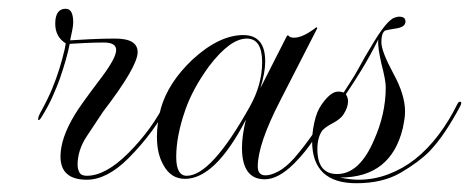

<svg xmlns="http://www.w3.org/2000/svg" viewBox="-20 -406 1072 438"><path d="M178 4Q118 4 118 -49Q118 -91 151 -145Q162 -164 212 -230Q245 -274 245 -292Q245 -309 217 -309Q198 -309 175.5 -308Q153 -307 139 -306Q136 -290 130 -269Q124 -248 116 -225Q111 -211 100.5 -187Q90 -163 73 -136Q70 -132 68 -132Q67 -132 67 -134Q67 -139 71 -147Q79 -161 89 -181.5Q99 -202 108 -227Q116 -249 122.5 -273.5Q129 -298 130 -307Q106 -322 106 -352Q106 -386 130 -386Q147 -386 147 -355Q147 -348 145 -338Q143 -328 140 -314Q154 -315 184.5 -316.5Q215 -318 243 -318Q294 -318 294 -287Q294 -254 215 -151Q198 -126 177.5 -94.5Q157 -63 157 -30Q157 -21 161 -13Q165 -5 178 -5Q221 -5 273 -57Q299 -83 321 -113Q343 -143 361 -180Q365 -188 368 -188Q370 -188 370 -185Q370 -180 367 -174Q350 -139 326 -106.5Q302 -74 273 -45Q224 4 178 4Z M584 3Q532 3 532 -69Q532 -97 541 -133Q471 2 402 2Q369 2 352 -31Q338 -56 338 -94Q338 -125 347 -159Q364 -218 419 -270Q480 -326 535 -326Q585 -326 585 -266Q585 -240 574 -205L635 -325H638Q641 -320 651 -320Q671 -320 702 -344L704 -342L619 -176Q568 -77 568 -26Q568 -6 586 -6Q598 -6 615 -15Q632 -24 651 -45Q675 -73 692.5 -98.5Q710 -124 733 -168Q736 -173 739 -173Q745 -173 739 -163Q721 -129 700.5 -95.5Q680 -62 651 -33Q615 3 584 3ZM406 -5Q462 -5 550 -163Q578 -213 578 -264Q578 -318 543 -318Q505 -318 457 -255Q438 -229 424.5 -204Q411 -179 403 -156Q382 -96 382 -48Q382 -5 406 -5Z M793 12Q692 12 692 -84Q692 -111 701 -142V-141Q706 -159 720 -176Q737 -197 751 -197Q751 -197 754 -197Q757 -197 764 -195L775 -212Q789 -233 800.5 -254.5Q812 -276 825 -297Q862 -361 881 -366Q887 -368 890 -368Q905 -368 905 -357Q905 -344 883 -341Q863 -338 858 -336Q850 -330 850 -310Q850 -289 877 -239Q904 -190 904 -152Q904 -142 902.5 -133Q901 -124 899 -114Q872 -1 756 -1Q779 4 798 4Q833 4 866 -8.5Q899 -21 927 -43Q956 -66 980.5 -98.5Q1005 -131 1023 -168Q1026 -174 1029 -174Q1035 -174 1030 -164Q1014 -134 996.5 -107.5Q979 -81 959 -60Q935 -36 894 -12Q853 12 793 12ZM749 -9Q800 -9 833 -86Q860 -146 860 -207Q860 -215 857.5 -228.5Q855 -242 850 -261Q846 -279 844 -292.5Q842 -306 843 -316Q824 -278 805 -247Q786 -216 769 -191Q774 -183 774 -175Q774 -161 763 -144Q756 -134 739 -125Q722 -116 715 -108Q704 -92 704 -66Q704 -9 749 -9Z"/></svg>

Font: Imperial Script
Style: Regular
Weight: 400
Designer: Robert E. Leuschke
Foundry: Robert E. Leuschke
Version: Version 1.010; ttfautohint (v1.8.3)